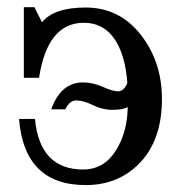

<svg xmlns="http://www.w3.org/2000/svg" viewBox="-20 -519 516 547"><path d="M224.1 8.3Q49.3 8.3 34.2 -180.2H79.6Q93.3 -36.1 216.8 -36.1Q275.9 -36.1 309.6 -89.4Q343.3 -142.6 343.8 -214.4Q332.5 -206.1 299.8 -206.1Q272 -206.1 244.6 -219.5Q217.3 -232.9 197.3 -232.9Q178.2 -232.9 166 -207.5H126Q153.3 -284.2 216.3 -284.2Q244.6 -284.2 272.9 -271.5Q301.3 -258.8 316.4 -258.8Q333 -258.8 342.8 -282.7Q337.4 -357.4 310.1 -401.9Q277.8 -454.1 218.8 -454.1Q115.2 -454.1 91.3 -297.4H47.9V-498.5H78.1L99.6 -455.6Q134.3 -497.6 223.6 -497.6Q320.3 -497.6 380.9 -420.2Q441.4 -342.8 441.4 -237.3Q441.4 -122.6 380.4 -57.1Q319.3 8.3 224.1 8.3Z"/></svg>

Font: Munson
Style: Regular
Weight: 400
Designer: Paul James MIller
Foundry: High-Logic / Made with FontCreator
Version: Version 2.10;May 5, 2019;FontCreator 11.5.0.2430 64-bit